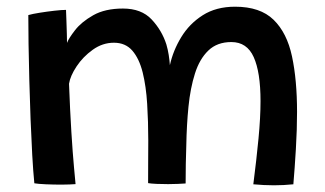

<svg xmlns="http://www.w3.org/2000/svg" viewBox="-20 -543 969 573"><path d="M82.5 4Q79 -30.5 76.2 -80.5Q73.5 -130.5 71.2 -188Q69 -245.5 67.5 -303.2Q66 -361 65.2 -411.5Q64.5 -462 64.5 -498Q76.5 -501.5 98.5 -505Q120.5 -508.5 142.5 -511Q164.5 -513.5 177 -513.5Q177.5 -503 178.2 -482Q179 -461 179.5 -441.5Q180 -422 180 -415Q185 -428.5 204 -453Q223 -477.5 258.2 -497.5Q293.5 -517.5 347 -517.5Q402 -517.5 432.5 -485Q463 -452.5 476.5 -410.5Q481 -395 483.5 -379.2Q486 -363.5 487 -348.5Q496.5 -392 520.8 -432Q545 -472 585 -497.5Q625 -523 681.5 -523Q756.5 -523 796.5 -484Q836.5 -445 851.5 -374.5Q866.5 -304 866.5 -209Q866.5 -157 863 -98.2Q859.5 -39.5 855.5 7Q826.5 10 797.5 10Q782.5 10 767 9.2Q751.5 8.5 736 7Q745.5 -67 751.5 -129.8Q757.5 -192.5 757.5 -241.5Q757.5 -327.5 737.2 -372.5Q717 -417.5 670.5 -417.5Q628 -417.5 601.8 -392.2Q575.5 -367 561.8 -323.5Q548 -280 542.5 -224.8Q537 -169.5 536 -109.5Q535 -82.5 534.5 -53.5Q534 -24.5 534 4.5Q525.5 5 511.2 5.8Q497 6.5 482 6.5Q464.5 6.5 447.5 5.8Q430.5 5 422 3.5Q422 -30 422.2 -60.8Q422.5 -91.5 422.5 -123Q422.5 -180.5 419.2 -233Q416 -285.5 405.8 -326.8Q395.5 -368 375 -391.8Q354.5 -415.5 320 -415.5Q286 -415.5 256.8 -394.5Q227.5 -373.5 208.5 -344.8Q189.5 -316 186 -293Q189 -213 193 -149Q197 -85 200.8 -44.2Q204.5 -3.5 205.5 6.5Q201 7 187.2 7.5Q173.5 8 163.5 8Q140 8 117 7Q94 6 82.5 4Z"/></svg>

Font: Grandstander Medium
Style: Regular
Weight: 500
Designer: Tyler Finck
Foundry: Etcetera Type Co
Version: Version 1.200; ttfautohint (v1.8.3)